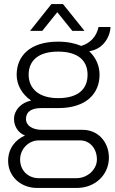

<svg xmlns="http://www.w3.org/2000/svg" viewBox="-20 -743 565 945"><path d="M128 -591H188L262 -683L336 -591H396L290 -723H233ZM162 182H358C450 182 516 116 516 33C516 -44 463 -104 387 -104H187C142 -104 108 -123 108 -157C108 -197 140 -211 183 -211H267C406 -211 470 -284 470 -375C470 -418 453 -459 419 -491C484 -500 521 -556 524 -610H465C455 -564 426 -531 380 -517C349 -530 312 -538 266 -538C126 -538 62 -466 62 -375C62 -323 90 -278 133 -248C84 -238 49 -201 49 -157C49 -124 67 -90 103 -76C53 -54 20 -10 20 49C20 126 83 182 162 182ZM266 -260C169 -260 121 -309 121 -375C121 -445 169 -489 266 -489C364 -489 411 -445 411 -375C411 -304 364 -260 266 -260ZM171 134C120 134 79 98 79 42C79 -9 120 -52 171 -52H375C420 -52 457 -14 457 42C457 91 411 134 356 134Z"/></svg>

Font: Archivo ExtraLight
Style: Regular
Weight: 200
Designer: Hector Gatti
Foundry: Omnibus-Type
Version: Version 2.001